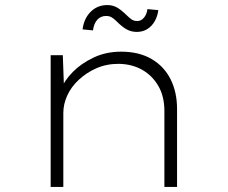

<svg xmlns="http://www.w3.org/2000/svg" viewBox="-20 -738 900 758"><path d="M180 0V-520H228L233 -381L219 -383Q234 -420 267.5 -454Q301 -488 350 -511Q399 -534 458 -534Q529 -534 578.5 -505Q628 -476 653.5 -425Q679 -374 679 -308V0H629V-300Q629 -357 605.5 -398Q582 -439 542 -462Q502 -485 449 -486Q400 -486 360.5 -468.5Q321 -451 291 -423Q261 -395 245.5 -361Q230 -327 230 -292V0H206Q201 0 195 0Q189 0 180 0ZM520 -612Q499 -612 481 -621.5Q463 -631 439 -655Q429 -665 420 -670Q411 -675 399 -675Q378 -675 364.5 -660.5Q351 -646 347 -618L306 -622Q311 -664 337.5 -691Q364 -718 404 -718Q423 -718 439 -710Q455 -702 479 -679Q489 -669 498.5 -662Q508 -655 522 -655Q538 -655 549 -669Q560 -683 562 -702L605 -698Q602 -674 591 -654.5Q580 -635 562 -623.5Q544 -612 520 -612Z"/></svg>

Font: Lexend Peta ExtraLight
Style: Regular
Weight: 250
Version: Version 1.007